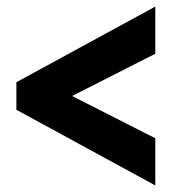

<svg xmlns="http://www.w3.org/2000/svg" viewBox="-20 -615 525 586"><path d="M30 -280V-364L454 -595V-451L200 -322L454 -193V-49Z"/></svg>

Font: Noto Sans Gurmukhi ExtraCondensed Black
Style: Regular
Weight: 900
Width: 2
Designer: Jelle Bosma - Monotype Design Team
Foundry: Monotype Imaging Inc.
Version: Version 2.004; ttfautohint (v1.8.4.7-5d5b)